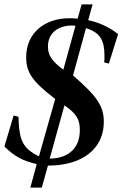

<svg xmlns="http://www.w3.org/2000/svg" viewBox="-40 -753 560 873"><path d="M497 -598C448 -637 394 -655 361 -661L381 -733H331L313 -668C291 -670 283 -670 275 -670C163 -670 79 -603 79 -493C79 -425 105 -384 211 -303L137 -42C63 -79 47 -114 44 -222L22 -228L-20 -87C29 -39 64 -22 127 -7L98 100H150L178 0C340 0 432 -81 432 -198C432 -269 404 -313 292 -410L351 -625C416 -605 435 -569 435 -500C435 -494 435 -480 434 -469L455 -464ZM248 -436C195 -476 178 -502 178 -542C178 -600 221 -637 288 -637C294 -637 298 -637 303 -635ZM253 -274C310 -235 323 -208 323 -161C323 -72 262 -32 186 -32Z"/></svg>

Font: XITS
Style: Bold Italic
Weight: 700
Italic angle: -16.33°
Designer: MicroPress Inc., with final additions and corrections provided by Coen Hoffman, Elsevier (retired)
Version: Version 1.105